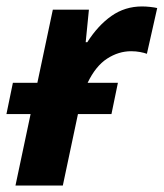

<svg xmlns="http://www.w3.org/2000/svg" viewBox="-30 -576 508 596"><path d="M18 0 65 -222H-10L10 -319H86L134 -546H246L236 -445H241Q274 -497 316 -526.5Q358 -556 411 -556Q423 -556 436.5 -554.5Q450 -553 458 -551L426 -409Q418 -412 405 -414.5Q392 -417 377 -417Q338 -417 302.5 -394Q267 -371 242 -319H336L316 -222H212L165 0Z"/></svg>

Font: Noto IKEA Latin
Style: Bold Italic
Weight: 700
Italic angle: -12°
Designer: Monotype Design Team
Foundry: Monotype Imaging Inc.
Version: Version 1.0